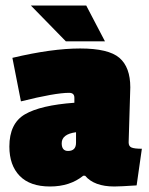

<svg xmlns="http://www.w3.org/2000/svg" viewBox="-20 -667 541 697"><path d="M453 -350 447 -150Q447 -136 457.5 -131.5Q468 -127 495 -127L476 6Q416 10 395 10Q322 10 289 -29H282Q234 10 161.5 10Q89 10 51.5 -28.5Q14 -67 14 -135Q14 -219 70.5 -252Q127 -285 250 -294V-312Q250 -330 231 -330Q180 -330 56 -299L25 -457Q168 -491 271 -491Q374 -491 413.5 -457Q453 -423 453 -350ZM227 -119Q256 -119 256 -149V-187Q204 -180 204 -147Q204 -119 227 -119ZM219 -517 92 -647H293L361 -517Z"/></svg>

Font: Passion One
Style: Bold
Weight: 700
Designer: Alejandro Lo Celso
Foundry: Fontstage
Version: Version 1.002